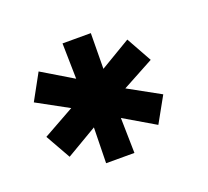

<svg xmlns="http://www.w3.org/2000/svg" viewBox="-70 -804 538 497"><g transform="rotate(-20 199.0 -555.0)"><path d="M145 -720 147 -622 62 -673 23 -602 109 -555 23 -507 62 -438 147 -488 145 -390H223L221 -487L306 -437L345 -507L258 -555L345 -602L306 -672L222 -622L223 -720Z"/></g></svg>

Font: Juman SemiBold
Style: Regular
Weight: 600
Designer: Bandar Raffah (Arabic) Julieta Ulanovsky (Latin)
Foundry: Caramella
Version: Version 5.022;PS 005.022;hotconv 1.0.88;makeotf.lib2.5.64775